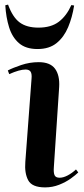

<svg xmlns="http://www.w3.org/2000/svg" viewBox="-20 -800 365 834"><path d="M117 -458Q119 -479 113 -488.5Q107 -498 91 -498Q65 -498 20 -478L14 -494Q35 -505 72 -517.5Q109 -530 148 -530Q198 -530 219 -501.5Q240 -473 237 -422L214 -75Q212 -50 217 -39Q222 -28 239 -28Q255 -28 274 -38Q293 -48 310 -64L320 -51Q309 -40 287.5 -24.5Q266 -9 237 2.5Q208 14 176 14Q119 14 102.5 -17Q86 -48 90 -97ZM143 -587Q92 -587 62.5 -612.5Q33 -638 19.5 -681.5Q6 -725 3 -777L15 -780Q35 -725 65.5 -702.5Q96 -680 147 -680Q202 -680 235.5 -705.5Q269 -731 290 -778L302 -776Q294 -725 276 -682Q258 -639 226 -613Q194 -587 143 -587Z"/></svg>

Font: Literata 72pt SemiBold
Style: Italic
Weight: 600
Italic angle: -2°
Designer: Latin by Veronika Burian and Jose Scaglione. Greek by Irene Vlachou. Cyrillic by Vera Evstafieva
Foundry: TypeTogether
Version: Version 3.002